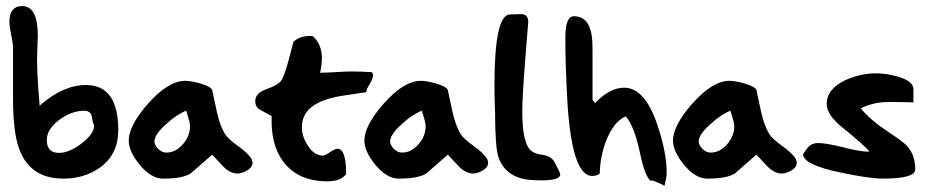

<svg xmlns="http://www.w3.org/2000/svg" viewBox="-20 -678 3023 627"><path d="M366.2 -252.9Q366.2 -173.8 306.6 -130.9Q255.9 -94.7 186.5 -94.7Q77.1 -94.7 42 -193.4Q22.5 -247.1 22.5 -359.4Q22.5 -415 22.5 -527.3Q22.5 -532.2 16.6 -563.5Q10.7 -594.7 10.7 -605.5Q10.7 -658.2 52.7 -658.2Q103.5 -658.2 103.5 -560.5Q103.5 -555.7 101.6 -510.7Q98.6 -458 109.4 -333Q186.5 -400.4 260.7 -400.4Q366.2 -400.4 366.2 -252.9ZM283.2 -278.3Q281.2 -289.1 279.3 -299.8Q274.4 -316.4 254.9 -316.4Q213.9 -316.4 172.9 -286.1Q132.8 -255.9 132.8 -220.7Q132.8 -178.7 172.9 -178.7Q206.1 -178.7 247.1 -210Q287.1 -241.2 287.1 -266.6Q287.1 -272.5 283.2 -278.3Z M746.1 -112.3Q723.6 -117.2 704.1 -139.6Q674.8 -170.9 672.9 -172.9Q638.7 -142.6 603.5 -112.3Q578.1 -94.7 512.7 -94.7Q473.6 -94.7 436.5 -139.6Q400.4 -183.6 400.4 -218.8Q400.4 -267.6 462.9 -338.9Q529.3 -414.1 585 -414.1Q602.5 -414.1 634.8 -405.3Q669.9 -394.5 672.9 -383.8Q680.7 -347.7 688.5 -311.5Q698.2 -267.6 714.8 -240.2Q723.6 -225.6 755.9 -202.1Q788.1 -179.7 800.8 -160.2Q804.7 -152.3 804.7 -146.5Q804.7 -129.9 781.2 -118.2Q759.8 -108.4 746.1 -112.3ZM600.6 -266.6Q600.6 -278.3 587.9 -316.4Q557.6 -304.7 523.4 -273.4Q484.4 -239.3 484.4 -215.8Q484.4 -205.1 496.1 -192.4Q508.8 -179.7 523.4 -179.7Q553.7 -179.7 577.1 -207Q600.6 -233.4 600.6 -266.6Z M1176.8 -377Q1164.1 -375 1123 -369.1Q1054.7 -360.4 1020.5 -342.8Q965.8 -316.4 965.8 -262.7Q965.8 -232.4 984.4 -204.1Q1004.9 -169.9 1035.2 -169.9Q1041 -169.9 1058.6 -181.6Q1075.2 -192.4 1082 -192.4Q1110.4 -192.4 1110.4 -109.4Q1092.8 -85.9 1048.8 -85.9Q955.1 -85.9 907.2 -147.5Q863.3 -203.1 867.2 -298.8Q867.2 -298.8 828.1 -320.3Q813.5 -329.1 813.5 -347.7Q813.5 -374 849.6 -386.7Q891.6 -401.4 900.4 -418Q911.1 -438.5 921.9 -479.5Q937.5 -539.1 938.5 -542Q960 -560.5 991.2 -560.5Q997.1 -560.5 1002 -559.6Q1031.2 -533.2 1031.2 -487.3Q1031.2 -466.8 1025.4 -440.4Q1043.9 -440.4 1109.4 -444.3Q1151.4 -445.3 1194.3 -442.4Q1198.2 -437.5 1198.2 -431.6Q1198.2 -421.9 1187.5 -404.3Q1176.8 -386.7 1176.8 -381.8Q1176.8 -377 1176.8 -377Z M1515.6 -112.3Q1493.2 -117.2 1473.6 -139.6Q1444.3 -170.9 1442.4 -172.9Q1408.2 -142.6 1373 -112.3Q1347.7 -94.7 1282.2 -94.7Q1243.2 -94.7 1206.1 -139.6Q1169.9 -183.6 1169.9 -218.8Q1169.9 -267.6 1232.4 -338.9Q1298.8 -414.1 1354.5 -414.1Q1372.1 -414.1 1404.3 -405.3Q1439.5 -394.5 1442.4 -383.8Q1450.2 -347.7 1458 -311.5Q1467.8 -267.6 1484.4 -240.2Q1493.2 -225.6 1525.4 -202.1Q1557.6 -179.7 1570.3 -160.2Q1574.2 -152.3 1574.2 -146.5Q1574.2 -129.9 1550.8 -118.2Q1529.3 -108.4 1515.6 -112.3ZM1370.1 -266.6Q1370.1 -278.3 1357.4 -316.4Q1327.1 -304.7 1293 -273.4Q1253.9 -239.3 1253.9 -215.8Q1253.9 -205.1 1265.6 -192.4Q1278.3 -179.7 1293 -179.7Q1323.2 -179.7 1346.7 -207Q1370.1 -233.4 1370.1 -266.6Z M1791 -148.4Q1809.6 -113.3 1809.6 -108.4Q1809.6 -88.9 1746.1 -88.9Q1734.4 -88.9 1720.7 -89.8Q1631.8 -93.8 1607.4 -166Q1596.7 -200.2 1596.7 -313.5Q1596.7 -310.5 1595.7 -340.8Q1594.7 -371.1 1594.7 -400.4Q1594.7 -627.9 1644.5 -630.9Q1683.6 -631.8 1684.6 -631.8Q1705.1 -629.9 1705.1 -606.4Q1705.1 -608.4 1695.3 -484.4Q1685.5 -359.4 1685.5 -316.4Q1685.5 -226.6 1706.1 -195.3Q1717.8 -176.8 1749 -172.9Q1780.3 -168.9 1791 -148.4Z M2157.2 -112.3Q2157.2 -105.5 2154.3 -90.8Q2150.4 -76.2 2150.4 -71.3Q2115.2 -88.9 2107.4 -88.9Q2106.4 -87.9 2105.5 -86.9Q2085.9 -100.6 2069.3 -181.6Q2050.8 -267.6 2023.4 -297.9Q1983.4 -281.2 1958 -214.8Q1939.5 -163.1 1938.5 -111.3Q1931.6 -104.5 1916 -103.5Q1845.7 -99.6 1832 -361.3Q1826.2 -470.7 1826.2 -555.7Q1826.2 -625 1854.5 -625Q1896.5 -625 1909.2 -577.1Q1915 -558.6 1915 -510.7Q1915 -458 1915 -351.6Q1917 -348.6 1923.8 -341.8Q1970.7 -391.6 2018.6 -391.6Q2085.9 -391.6 2127 -269.5Q2157.2 -179.7 2157.2 -112.3Z M2523.4 -112.3Q2501 -117.2 2481.4 -139.6Q2452.1 -170.9 2450.2 -172.9Q2416 -142.6 2380.9 -112.3Q2355.5 -94.7 2290 -94.7Q2251 -94.7 2213.9 -139.6Q2177.7 -183.6 2177.7 -218.8Q2177.7 -267.6 2240.2 -338.9Q2306.6 -414.1 2362.3 -414.1Q2379.9 -414.1 2412.1 -405.3Q2447.3 -394.5 2450.2 -383.8Q2458 -347.7 2465.8 -311.5Q2475.6 -267.6 2492.2 -240.2Q2501 -225.6 2533.2 -202.1Q2565.4 -179.7 2578.1 -160.2Q2582 -152.3 2582 -146.5Q2582 -129.9 2558.6 -118.2Q2537.1 -108.4 2523.4 -112.3ZM2377.9 -266.6Q2377.9 -278.3 2365.2 -316.4Q2335 -304.7 2300.8 -273.4Q2261.7 -239.3 2261.7 -215.8Q2261.7 -205.1 2273.4 -192.4Q2286.1 -179.7 2300.8 -179.7Q2331.1 -179.7 2354.5 -207Q2377.9 -233.4 2377.9 -266.6Z M2968.8 -125Q2968.8 -94.7 2863.3 -94.7Q2819.3 -94.7 2726.6 -114.3Q2602.5 -139.6 2602.5 -174.8Q2616.2 -195.3 2622.1 -200.2Q2632.8 -210.9 2652.3 -210.9Q2676.8 -210.9 2732.4 -197.3Q2788.1 -182.6 2819.3 -182.6Q2805.7 -201.2 2733.4 -259.8Q2679.7 -301.8 2679.7 -338.9Q2679.7 -387.7 2742.2 -417Q2791 -438.5 2840.8 -438.5Q2875 -438.5 2912.1 -427.7Q2962.9 -413.1 2962.9 -386.7Q2962.9 -372.1 2962.9 -343.8Q2882.8 -345.7 2872.1 -344.7Q2828.1 -342.8 2791 -324.2Q2822.3 -286.1 2874 -252Q2928.7 -215.8 2941.4 -202.1Q2968.8 -172.9 2968.8 -125Z"/></svg>

Font: Lazy Dog
Style: Regular
Weight: 400
Version: July 2001 - Freeware